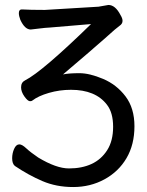

<svg xmlns="http://www.w3.org/2000/svg" viewBox="-20 -732 592 774"><path d="M275 22Q207 22 151 -2Q95 -26 40 -63Q29 -72 29 -94Q29 -114 37 -132Q45 -150 58 -150Q69 -150 86 -134Q103 -118 134 -97Q207 -53 258 -53Q310 -53 349 -71Q388 -89 412 -126.5Q436 -164 436 -221Q436 -278 411 -310Q365 -370 266 -370Q220 -370 177 -357.5Q134 -345 111 -327Q108 -324 101 -324Q92 -324 78.5 -343Q65 -362 65 -380Q65 -400 81 -408Q150 -443 347 -635L181 -621Q161 -620 142.5 -617.5Q124 -615 104 -613Q80 -613 62 -652Q56 -668 56 -679Q56 -694 68 -694Q101 -692 161 -692L377 -705L417 -712Q445 -712 466 -671Q474 -658 474 -648Q474 -636 462 -628L442 -612Q409 -582 329.5 -513.5Q250 -445 234 -432Q258 -437 300 -437Q341 -437 395.5 -414Q450 -391 486 -343.5Q522 -296 522 -223Q522 -149 490 -94.5Q458 -40 401 -9Q344 22 275 22Z"/></svg>

Font: LXGW WenKai TC
Style: Bold
Weight: 700
Designer: LXGW / Fontworks Inc.
Foundry: LXGW / Fontworks Inc.
Version: Version 1.330;April 28, 2024